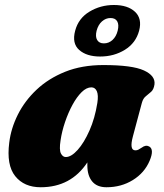

<svg xmlns="http://www.w3.org/2000/svg" viewBox="-20 -754 674 788"><path d="M525.5 -194.5Q510 -137 535.5 -137Q543 -137 548 -139.8Q553 -142.5 561.5 -148Q578 -160.5 592 -153Q614 -141 594 -94Q573 -44.5 525.2 -15Q477.5 14.5 417 14.5Q378 14.5 358.2 -9.5Q338.5 -33.5 338.5 -75Q338.5 -81 338.5 -87.5Q271 14.5 147 14.5Q79 14.5 42.5 -31Q6 -76.5 18 -169Q25 -227 53.2 -283.5Q81.5 -340 130.2 -386Q179 -432 247.5 -459.5Q316 -487 404.5 -487Q522.5 -487 570.5 -465Q618.5 -443 614 -407.5Q611 -387 600.5 -377.5Q590 -368 578.5 -359Q567 -350 562 -331ZM228.5 -177.5Q222.5 -139 230 -124.2Q237.5 -109.5 250 -109.5Q272.5 -109.5 298.8 -138.8Q325 -168 347.2 -218.2Q369.5 -268.5 379.5 -331.5Q384.5 -363.5 377.5 -379.5Q370.5 -395.5 355 -395.5Q335 -395.5 315 -375.8Q295 -356 277.5 -323.8Q260 -291.5 247 -253.2Q234 -215 228.5 -177.5ZM391 -522Q335.5 -522 305 -549Q274.5 -576 288.5 -628Q302 -679 347.2 -706.2Q392.5 -733.5 447.5 -733.5Q504.5 -733.5 534.2 -705.5Q564 -677.5 551 -628Q537.5 -577.5 492.8 -549.8Q448 -522 391 -522ZM433.5 -680Q414 -680 398.5 -666.2Q383 -652.5 376.5 -628Q370.5 -603.5 378.8 -589.8Q387 -576 406.5 -576Q426.5 -576 441.8 -590Q457 -604 463 -628Q469 -652.5 461.2 -666.2Q453.5 -680 433.5 -680Z"/></svg>

Font: Fraunces 9pt Soft Black
Style: Italic
Weight: 900
Italic angle: -16°
Version: Version 1.000;[b76b70a41]